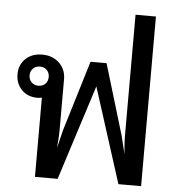

<svg xmlns="http://www.w3.org/2000/svg" viewBox="-56 -867 838 919"><g transform="rotate(5 363.0 -407.5)"><path d="M656 -815V0H547L401 -457L255 0H146V-381Q136 -378 124 -378Q78 -378 49 -407.5Q20 -437 20 -483Q20 -528 50.5 -557Q81 -586 130 -586Q180 -586 212 -555.5Q244 -525 244 -477V-229Q244 -204 239 -147L260 -233L363 -572H440L542 -233L563 -147Q558 -204 558 -229V-815ZM170 -482Q170 -502 157.5 -515Q145 -528 124 -528Q104 -528 91 -515Q78 -502 78 -482Q78 -462 91 -449Q104 -436 124 -436Q145 -436 157.5 -449Q170 -462 170 -482Z"/></g></svg>

Font: Sarabun Medium
Style: Regular
Weight: 500
Designer: Suppakit Chalermlarp | Katatrad Co.,Ltd.
Foundry: Cadson Demak Co.,Ltd.
Version: Version 1.000; ttfautohint (v1.6)